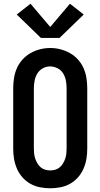

<svg xmlns="http://www.w3.org/2000/svg" viewBox="-20 -1004 540 1032"><path d="M250 8Q222 8 194.5 2.5Q167 -3 143 -16.5Q119 -30 100.5 -51Q82 -72 71 -97.5Q60 -123 55.5 -150Q51 -177 51 -205V-530Q51 -558 55.5 -585.5Q60 -613 71 -638Q82 -663 101 -684Q120 -705 144 -718.5Q168 -732 195 -739Q222 -746 250 -746Q278 -746 305 -739Q332 -732 356 -718.5Q380 -705 399 -684Q418 -663 429 -638Q440 -613 444.5 -585.5Q449 -558 449 -530V-205Q449 -177 444.5 -150Q440 -123 429 -97.5Q418 -72 399.5 -51Q381 -30 357 -16.5Q333 -3 305.5 2.5Q278 8 250 8ZM250 -88Q264 -88 277.5 -92Q291 -96 301.5 -105Q312 -114 319 -126Q326 -138 330.5 -151Q335 -164 336.5 -177.5Q338 -191 338 -205V-530Q338 -551 334 -571.5Q330 -592 319 -610Q308 -628 288.5 -637.5Q269 -647 249 -647Q228 -647 209.5 -636.5Q191 -626 180.5 -608.5Q170 -591 166 -570.5Q162 -550 162 -530V-205Q162 -191 163.5 -177.5Q165 -164 169.5 -151Q174 -138 181 -126Q188 -114 198.5 -105Q209 -96 222.5 -92Q236 -88 250 -88ZM200 -800 70 -926 144 -984 250 -859 356 -984 430 -926 300 -800Z"/></svg>

Font: Zed Mono
Style: Bold
Weight: 700
Monospace: yes
Designer: Belleve Invis
Foundry: Belleve Invis
Version: Version 1.0.0; ttfautohint (v1.8.4)